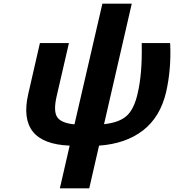

<svg xmlns="http://www.w3.org/2000/svg" viewBox="-20 -779 942 1039"><path d="M304 240 357 9Q71 -2 133 -271L196 -546H353L287 -260Q268 -179 289 -146Q310 -113 383 -106L534 -759H693L543 -107Q626 -116 666 -152.5Q706 -189 725 -274Q750 -380 747 -537V-546H900L901 -540Q907 -404 879 -281Q847 -145 753.5 -73Q660 -1 516 9L463 240Z"/></svg>

Font: Passageway
Style: BdIt
Weight: 700
Foundry: Ascender Corporation
Version: Version 1.11